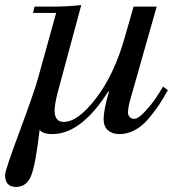

<svg xmlns="http://www.w3.org/2000/svg" viewBox="-61 -516 692 756"><path d="M69 -465 75 -490H147Q204 -490 259 -496L167 -155Q154 -105 154 -81Q154 -36 190 -36Q246 -36 317.5 -129.5Q389 -223 430 -368L465 -490H556L452 -124Q443 -92 443 -73Q443 -62 450 -55Q457 -48 467 -48Q483 -48 509 -76Q535 -104 551.5 -128.5Q568 -153 581 -175L600 -161Q581 -127 565.5 -103.5Q550 -80 525 -50Q500 -20 470.5 -4Q441 12 409 12Q381 12 364 -3Q347 -18 347 -47Q347 -82 368 -155L366 -157Q259 12 145 12Q107 12 95 -5Q80 127 62.5 173.5Q45 220 2 220Q-41 220 -41 173Q-41 155 16 2Q73 -151 89 -209L160 -465Z"/></svg>

Font: Justus
Style: Italic
Weight: 400
Italic angle: -12°
Version: Version 001.001